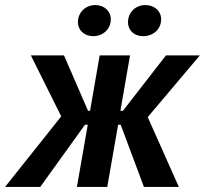

<svg xmlns="http://www.w3.org/2000/svg" viewBox="-60 -739 810 759"><path d="M-40 0H99L276 -246H287L244 0H364L407 -246H417L509 0H647L524 -276L730 -520H596L426 -301H416L454 -520H334L296 -301H288L193 -520H62L182 -279ZM309 -596C345 -596 378 -622 378 -663C378 -695 352 -719 317 -719C279 -719 248 -691 248 -651C248 -620 273 -596 309 -596ZM506 -596C544 -596 577 -622 577 -663C577 -695 551 -719 514 -719C477 -719 446 -691 446 -651C446 -619 470 -596 506 -596Z"/></svg>

Font: Fixel Text 20240404 SemiBold
Style: Italic
Weight: 600
Width: 4
Italic angle: -10°
Designer: AlfaBravo + MacPaw
Foundry: Kyrylo Tkachov, Marchela Mozhyna, Serhii Makarenko, Maria Weinstein, Zakhar Kryvoshyya
Version: Version 1.211;Glyphs 3.2 (3225)